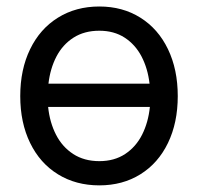

<svg xmlns="http://www.w3.org/2000/svg" viewBox="-20 -557 607 588"><path d="M42 -262.7Q42 -344.2 72.3 -406.5Q102.5 -468.8 157.5 -502.9Q212.4 -537.1 284.2 -537.1Q355.5 -537.1 409.9 -502.9Q464.4 -468.8 494.4 -406.5Q524.4 -344.2 524.4 -262.7Q524.4 -181.2 494.4 -119.1Q464.4 -57.1 409.9 -23.2Q355.5 10.7 284.2 10.7Q212.4 10.7 157.5 -23.2Q102.5 -57.1 72.3 -119.1Q42 -181.2 42 -262.7ZM439 -229.5H127.4Q132.3 -182.1 151.4 -144.8Q170.4 -107.4 204.1 -85.4Q237.8 -63.5 284.2 -63.5Q330.1 -63.5 363.3 -85.4Q396.5 -107.4 415.3 -144.8Q434.1 -182.1 439 -229.5ZM438 -300.8Q432.6 -347.2 413.6 -383.8Q394.5 -420.4 361.8 -441.7Q329.1 -462.9 284.2 -462.9Q238.3 -462.9 205.1 -441.7Q171.9 -420.4 152.8 -383.8Q133.8 -347.2 128.4 -300.8Z"/></svg>

Font: Pretendard GOV
Style: Regular
Weight: 400
Designer: Base glyphs from Inter by Rasmus Andersson; Hangeul glyphs from Noto Sans CJK(Source Han Sans) by Jang Soo-young and Kan
Foundry: Kil Hyung-jin
Version: Version 1.309